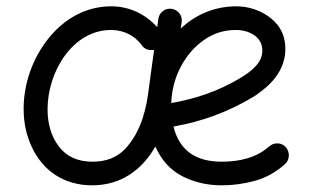

<svg xmlns="http://www.w3.org/2000/svg" viewBox="-20 -545 980 595"><path d="M863.3 -36.6C878.4 -50.3 878.9 -73.7 865.7 -88.9C852.5 -104 829.1 -104.5 814 -91.3C776.9 -57.6 725.1 -43.9 667 -43.9C589.4 -43.9 536.6 -76.2 517.6 -152.8C605.5 -168.5 683.1 -196.3 763.2 -243.7C775.4 -251 789.1 -261.2 805.2 -274.9C836.4 -301.8 864.3 -341.8 864.3 -393.1C864.3 -421.9 856.4 -446.3 841.3 -466.3C810.1 -505.4 759.8 -525.4 712.4 -525.4C644 -525.4 585.4 -499 540 -456.5L543 -476.6C546.4 -496.1 531.7 -515.1 511.7 -517.6C492.2 -521 473.1 -506.3 470.7 -486.3L467.3 -460.9C431.6 -500 382.8 -525.4 324.7 -525.4C244.6 -525.4 177.2 -485.4 128.9 -424.3C80.6 -363.3 53.2 -285.2 53.2 -207.5C53.2 -164.1 62 -124 79.1 -88.4C113.3 -16.1 177.7 29.3 265.6 29.3C355.5 29.3 420.4 -19 461.4 -90.8C480 -49.3 507.3 -18.6 543.9 0.5C580.6 19.5 621.6 29.3 667 29.3C700.7 29.3 734.9 24.9 769 15.6C803.2 6.3 834.5 -10.7 863.3 -36.6ZM710.9 -452.1C733.4 -452.1 752.9 -446.3 769 -435.1C785.2 -423.3 793 -407.7 793 -387.7C793 -352.5 762.7 -325.7 723.1 -302.2C656.2 -262.7 588.4 -239.3 510.7 -225.6C512.2 -266.1 522 -303.2 540 -337.9C558.1 -372.1 582 -399.9 611.8 -420.9C641.6 -441.9 674.3 -452.1 710.9 -452.1ZM266.6 -43.9C221.2 -43.9 186.5 -59.6 163.1 -90.3C139.2 -121.1 127.4 -160.2 127.4 -206.5C127.4 -324.2 206.5 -452.1 323.7 -452.1C366.2 -452.1 398.4 -432.6 418 -406.7C425.8 -393.1 442.4 -387.2 457.5 -390.6L439.5 -258.3C436.5 -235.8 432.6 -215.3 427.2 -196.3C425.8 -192.9 424.8 -189.5 424.3 -185.5C411.6 -144 392.6 -109.9 367.7 -83.5C342.8 -57.1 309.1 -43.9 266.6 -43.9Z"/></svg>

Font: Mikhak
Style: Regular
Weight: 400
Designer: Amin Abedi
Version: Version 3.2